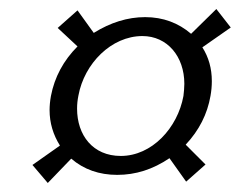

<svg xmlns="http://www.w3.org/2000/svg" viewBox="-20 -512 532 426"><path d="M240 -124C281 -124 319 -136 356 -161L393 -109L436 -147L392 -191C422 -223 440 -259 447 -299C449 -310 450 -321 450 -332C450 -360 443 -385 429 -407L492 -451L460 -492L404 -437C376 -461 342 -474 302 -474C263 -474 225 -462 188 -439L152 -489L108 -450L152 -409C121 -378 101 -341 93 -299C91 -288 90 -277 90 -268C90 -239 98 -213 113 -189L52 -146L86 -106L138 -160C166 -136 200 -124 240 -124ZM154 -300C167 -371 227 -432 296 -432C351 -432 389 -387 389 -326C389 -317 388 -308 387 -299C374 -228 317 -166 248 -166C186 -166 151 -212 151 -271C151 -281 152 -290 154 -300Z"/></svg>

Font: Libertinus Serif
Style: Italic
Weight: 400
Italic angle: -12°
Designer: Philipp H. Poll, Khaled Hosny
Foundry: Caleb Maclennan
Version: Version 7.050;RELEASE